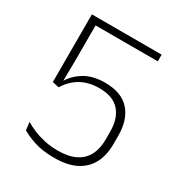

<svg xmlns="http://www.w3.org/2000/svg" viewBox="-155 -750 819 870"><g transform="rotate(30 254.0 -315.0)"><path d="M252.5 9.5Q190 9.5 146.8 -5Q103.5 -19.5 79.5 -34.5L74.5 -76Q95.5 -63 122 -52Q148.5 -41 180.5 -34Q212.5 -27 250 -27Q305 -27 341 -44.8Q377 -62.5 395 -96.5Q413 -130.5 413 -179V-220Q413 -288.5 378.8 -327.5Q344.5 -366.5 273 -366.5Q217.5 -366.5 177.2 -343.8Q137 -321 110 -277.5L75.5 -285V-639H440.5V-604H115V-418L113.5 -309L111.5 -310.5Q134.5 -349.5 176.8 -375.2Q219 -401 283 -401Q368.5 -401 411.2 -353.8Q454 -306.5 454 -222V-178.5Q454 -120 431.8 -78Q409.5 -36 365 -13.2Q320.5 9.5 252.5 9.5Z"/></g></svg>

Font: Anek Bangla Medium ExtraLight
Style: Regular
Weight: 250
Version: Version 1.003